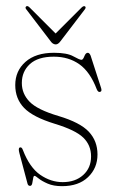

<svg xmlns="http://www.w3.org/2000/svg" viewBox="-20 -613 385 642"><path d="M189.5 -4Q232 -4 258.2 -27.8Q284.5 -51.5 284.5 -90Q284.5 -127.5 258.5 -152.8Q232.5 -178 163.5 -199Q90 -221.5 60.5 -252.2Q31 -283 31 -328.5Q31 -376 65.2 -406.2Q99.5 -436.5 160.5 -436.5Q204 -436.5 225 -424.8Q246 -413 252.5 -413Q257.5 -413 262 -424.8Q266.5 -436.5 273.5 -436.5Q279 -436.5 283 -427L317.5 -320.5Q321.5 -309 316.5 -306.5Q308.5 -302.5 303.5 -314.5Q281.5 -372.5 245.5 -398Q209.5 -423.5 160 -423.5Q107 -423.5 80 -398.8Q53 -374 53 -335.5Q53 -299.5 79 -272.8Q105 -246 176 -225Q248 -203.5 277 -172.5Q306 -141.5 306 -96.5Q306 -51 274.5 -20.8Q243 9.5 187.5 9.5Q159 9.5 139.5 1Q120 -7.5 109.2 -16.2Q98.5 -25 95.5 -25Q92 -25 90.8 -16.5Q89.5 -8 87.8 0.2Q86 8.5 80.5 8.5Q74 8.5 72 1L45 -100.5Q40.5 -117 45.5 -119.5Q52.5 -123 56.5 -111.5Q79 -53 114.5 -28.5Q150 -4 189.5 -4ZM182.5 -475.5Q174.5 -464.5 166.5 -464.5Q156.5 -464.5 149 -475.5L68 -581.5Q63 -587.5 67.5 -591.5Q72 -595 79 -588L166 -501L253 -588Q260 -594.5 264.5 -591.5Q268.5 -588 263.5 -581.5Z"/></svg>

Font: Fraunces 144pt S050 Thin
Style: Regular
Weight: 100
Version: Version 1.000; ttfautohint (v1.8.3)